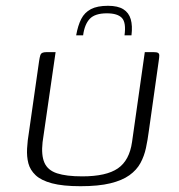

<svg xmlns="http://www.w3.org/2000/svg" viewBox="-20 -640 617 663"><path d="M494 -188Q490 -157 484 -129Q478 -101 465 -77Q452 -53 427 -35Q402 -17 361 -7Q320 3 258 3Q197 3 159.5 -7Q122 -17 103 -35Q84 -53 78 -76Q72 -99 73.5 -127Q75 -155 80 -184L115 -429Q117 -442 119 -448.5Q121 -455 126 -457.5Q131 -460 141 -460H172L127 -149Q122 -104 133.5 -78Q145 -52 177 -41.5Q209 -31 264 -31Q347 -31 387 -58.5Q427 -86 436 -150L480 -460H510Q521 -460 525.5 -457.5Q530 -455 530 -448.5Q530 -442 528 -429ZM353 -620Q387 -620 406 -608Q425 -596 431.5 -573.5Q438 -551 434 -518H410Q416 -562 401 -578Q386 -594 349 -594Q308 -594 290 -575Q272 -556 267 -518H243Q249 -552 260.5 -574.5Q272 -597 294 -608.5Q316 -620 353 -620Z"/></svg>

Font: Genos Thin Light
Style: Italic
Weight: 300
Italic angle: -8°
Version: Version 1.010